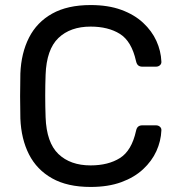

<svg xmlns="http://www.w3.org/2000/svg" viewBox="-20 -730 706 760"><path d="M338.7 10Q246.7 10 186.2 -24.1Q125.6 -58.2 94.7 -119Q63.8 -179.8 60.6 -261Q59.6 -302 59.6 -349Q59.6 -396 60.6 -439Q63.8 -519.8 94.8 -581Q125.9 -642.2 186.6 -676.1Q247.3 -710 338.7 -710Q408.4 -710 460.2 -691Q511.9 -672.1 546.5 -639.8Q581.1 -607.6 599.1 -568.1Q617 -528.5 618.8 -486.5Q619.6 -477.5 613.1 -471.8Q606.6 -466.1 597.6 -466.1H543.1Q533.6 -466.1 527.3 -471Q521.1 -475.9 518.3 -488.6Q500.8 -566.9 454.6 -595.8Q408.4 -624.7 338.5 -624.7Q258.4 -624.7 211.2 -579.6Q164.1 -534.4 160.5 -434Q157.5 -352 160.5 -266Q164.1 -165.6 211.2 -120.4Q258.4 -75.3 338.5 -75.3Q408.4 -75.3 454.7 -104.4Q501 -133.4 518.3 -211.4Q520.9 -224.3 527.3 -229.1Q533.6 -233.9 543.1 -233.9H597.6Q606.6 -233.9 613.1 -228.2Q619.6 -222.5 618.8 -213.5Q617 -171.5 599.1 -131.9Q581.1 -92.4 546.5 -60.2Q511.9 -27.9 460.2 -9Q408.4 10 338.7 10Z"/></svg>

Font: Rubik Light
Style: Regular
Weight: 300
Designer: Hubert and Fischer
Foundry: Hubert and Fischer
Version: Version 2.300;gftools[0.9.30]